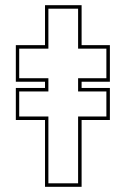

<svg xmlns="http://www.w3.org/2000/svg" viewBox="-20 -720 489 740"><path d="M153.5 0V-257.5H41V-381H153.5V-405H41V-546H153.5V-700H294.5V-546H403.5V-405H294.5V-381H403.5V-257.5H294.5V0ZM166.5 -13.5H281V-271H390V-367.5H281V-418.5H390V-532.5H281V-686.5H166.5V-532.5H54V-418.5H166.5V-367.5H54V-271H166.5Z"/></svg>

Font: Tourney Thin Thin
Style: Regular
Weight: 250
Version: Version 1.015